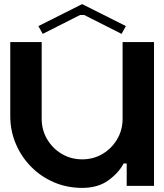

<svg xmlns="http://www.w3.org/2000/svg" viewBox="-20 -905 800 935"><path d="M577 -700H730V0H597V-109H582Q558 -63 507.5 -26.5Q457 10 380 10Q307 10 243.5 -17Q180 -44 132 -92.5Q84 -141 57 -204.5Q30 -268 30 -340V-700H183V-326Q183 -272 209.5 -227Q236 -182 281 -155.5Q326 -129 380 -129Q435 -129 479.5 -155.5Q524 -182 550.5 -227Q577 -272 577 -326ZM188 -740 167 -778 380 -885 593 -778 572 -740 390 -832H370Z"/></svg>

Font: Vina Sans
Style: Regular
Weight: 400
Designer: Andree Nguyen
Foundry: Nguyen Type Foundry
Version: Version 1.002; ttfautohint (v1.8.4.7-5d5b);gftools[0.9.28]